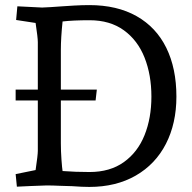

<svg xmlns="http://www.w3.org/2000/svg" viewBox="-20 -735 761 761"><path d="M147 -705.1Q175.8 -706.1 227.1 -710Q240.2 -710.9 272.7 -712.9Q305.2 -714.8 334 -714.8Q443.8 -714.8 521.5 -670.9Q599.1 -627 639.2 -545.4Q679.2 -463.9 679.2 -352.1Q679.2 -246.1 637.7 -165Q596.2 -84 518.1 -39.1Q439.9 5.9 334 5.9Q305.2 5.9 266.1 2.9Q251 2.9 219.5 1.5Q188 0 165 0Q138.2 1 100.1 2.4Q62 3.9 46.9 4.9L42 -44.9L121.1 -61Q129.9 -120.1 129.9 -137.2V-336.9H42V-379.9H129.9V-567.9Q129.9 -585.9 121.1 -644L43.9 -655.8L48.8 -710ZM228 -57.1Q279.8 -53.2 335 -53.2Q416 -53.2 470.9 -92.5Q525.9 -131.8 553 -199.5Q580.1 -267.1 580.1 -352.1Q580.1 -438 553 -506.6Q525.9 -575.2 470.9 -615Q416 -654.8 335 -654.8Q270 -654.8 228 -649.9Q221.2 -584 221.2 -538.1V-379.9H363.8L358.9 -336.9H221.2V-167Q221.2 -136.2 223.6 -102.5Q226.1 -68.8 228 -57.1Z"/></svg>

Font: Sura
Style: Regular
Weight: 400
Designer: Carolina Giovagnoli
Foundry: Huerta Tipografica
Version: Version 1.003;PS 001.002;hotconv 1.0.70;makeotf.lib2.5.58329